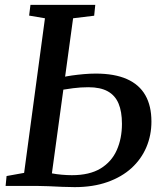

<svg xmlns="http://www.w3.org/2000/svg" viewBox="-20 -763 669 788"><path d="M286.5 5Q264.5 5 235.8 3.8Q207 2.5 178.5 1.2Q150 0 129 0H3L7 -40.5L79 -53.5L164.5 -688L99.5 -699L105 -743H371L366.5 -698.5L280 -688L193 -51.5Q211 -48 233.2 -46Q255.5 -44 275 -44Q347.5 -44 392.8 -71.5Q438 -99 459.2 -146.8Q480.5 -194.5 480.5 -255Q480.5 -305 466.5 -338.2Q452.5 -371.5 422.2 -388.2Q392 -405 342.5 -405Q311 -405 280.2 -401Q249.5 -397 229 -393.5L235 -445.5Q251.5 -450 275 -453.2Q298.5 -456.5 324.2 -458.8Q350 -461 373 -461Q450 -461 500.8 -438.5Q551.5 -416 576.5 -372.2Q601.5 -328.5 601.5 -264Q601.5 -208 580.8 -159Q560 -110 519.8 -73.2Q479.5 -36.5 420.8 -15.8Q362 5 286.5 5Z"/></svg>

Font: Merriweather 24pt Medium
Style: Italic
Weight: 500
Italic angle: -7.8°
Version: Version 2.101